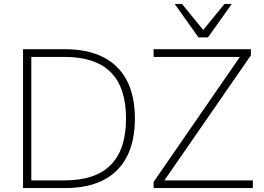

<svg xmlns="http://www.w3.org/2000/svg" viewBox="-20 -955 1343 975"><path d="M97 0V-705H311Q425 -705 504 -665Q583 -625 624 -546.5Q665 -468 665 -353Q665 -238 624 -159Q583 -80 504 -40Q425 0 311 0ZM139 -39H307Q465 -39 542.5 -117.5Q620 -196 620 -353Q620 -510 542.5 -588Q465 -666 307 -666H139ZM760 0V-31L1214 -689V-666H760V-705H1254V-674L799 -16V-39H1264V0ZM988 -765 867 -935H904L1012 -803L1120 -935H1157L1036 -765Z"/></svg>

Font: Mulish ExtraLight ExtraLight
Style: Regular
Weight: 250
Version: Version 3.603